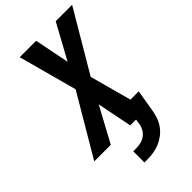

<svg xmlns="http://www.w3.org/2000/svg" viewBox="-304 -820 1117 1117"><g transform="rotate(-45 254.5 -262.0)"><path d="M180 211V119H205Q224 119 243 114.5Q262 110 278 98.5Q294 87 304 69.5Q314 52 317 33L322 0H274L231 -216L114 0H-22L198 -373L100 -735H235L278 -519L396 -735H531L311 -362L381 -105H449L426 33Q422 58 413 82.5Q404 107 388.5 128.5Q373 150 351 166.5Q329 183 305 193Q281 203 255.5 207Q230 211 205 211Z"/></g></svg>

Font: Iosevka SS04 Extrabold
Style: Italic
Weight: 800
Italic angle: -9°
Monospace: yes
Designer: Belleve Invis
Foundry: Belleve Invis
Version: Version 19.0.0; ttfautohint (v1.8.4)